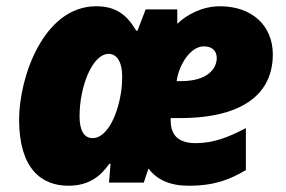

<svg xmlns="http://www.w3.org/2000/svg" viewBox="-20 -583 913 613"><path d="M198 10C263 10 300 -19 329 -60H333L328 0H439L454 -45C481 -9 523 10 582 10C666 10 714 -10 765 -40V-174C708 -144 661 -126 605 -126C552 -126 525 -149 525 -198V-206H554C760 -206 851 -287 851 -409C851 -502 784 -563 682 -563C627 -563 577 -537 546 -507V-553H445L419 -485H415C385 -536 350 -563 287 -563C119 -563 41 -336 41 -201C41 -44 113 10 198 10ZM558 -324H544C551 -375 587 -435 631 -435C659 -435 672 -419 672 -398C672 -364 643 -324 558 -324ZM276 -142C248 -142 234 -167 234 -212C234 -307 275 -411 327 -411C354 -411 370 -383 370 -341C370 -321 369 -300 365 -280C353 -209 319 -142 276 -142Z"/></svg>

Font: Noto Sans Black
Style: Italic
Weight: 900
Italic angle: -12°
Designer: Monotype Design Team
Foundry: Monotype Imaging Inc.
Version: Version 2.013